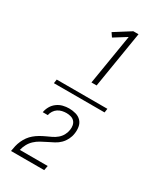

<svg xmlns="http://www.w3.org/2000/svg" viewBox="-249 -934 998 1188"><g transform="rotate(30 250.0 -340.0)"><path d="M266 -446 325 -805 237 -750 218 -778 332 -850H369L303 -446ZM47 170Q50 150 54.5 131Q59 112 67.5 93Q76 74 88 57.5Q100 41 116 27.5Q132 14 150 3.5Q168 -7 186.5 -15.5Q205 -24 224 -33Q243 -42 259 -55.5Q275 -69 285 -87Q295 -105 298 -125Q298 -125 298 -125Q298 -125 298 -125Q301 -142 298 -158Q295 -174 285 -185Q275 -196 259.5 -200.5Q244 -205 228 -205Q213 -205 197 -201.5Q181 -198 167.5 -189Q154 -180 145 -166Q136 -152 133 -136H97Q101 -159 112.5 -179Q124 -199 143 -213Q162 -227 184 -232.5Q206 -238 228 -238Q252 -238 275.5 -231.5Q299 -225 314.5 -208.5Q330 -192 334 -168Q338 -144 334 -120Q331 -98 320.5 -77Q310 -56 293.5 -39.5Q277 -23 256 -12Q235 -1 214.5 9Q194 19 173 30.5Q152 42 135 58Q118 74 107 94.5Q96 115 91 137H290L284 170ZM67 -326 71 -354H433L429 -326Z"/></g></svg>

Font: Iosevka Curly XLtObl
Style: Regular
Weight: 200
Italic angle: -9°
Monospace: yes
Designer: Belleve Invis
Foundry: Belleve Invis
Version: Version 11.1.0; ttfautohint (v1.8.3)